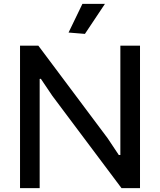

<svg xmlns="http://www.w3.org/2000/svg" viewBox="-20 -977 830 997"><path d="M84 -740H179L539 -259L597 -172H605V-740H707V0H611L252 -479L192 -568L186 -567V0H84ZM336 -808 408 -957H525L421 -801Z"/></svg>

Font: EncodeSans
Style: Medium
Weight: 500
Designer: Pablo Impallari, Andres Torresi
Foundry: Pablo Impallari, Andres Torresi
Version: Version 1.000; ttfautohint (v1.4.1)